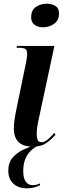

<svg xmlns="http://www.w3.org/2000/svg" viewBox="-20 -785 341 1041"><path d="M213 -637Q187 -637 168 -650Q149 -663 149 -691Q149 -731 175.5 -748Q202 -765 234 -765Q260 -765 280 -753Q300 -741 300 -712Q300 -675 273.5 -656Q247 -637 213 -637ZM157 10Q55 10 55 -90Q55 -107 58.5 -133.5Q62 -160 71 -203L120 -440Q123 -455 125 -468.5Q127 -482 127 -495Q127 -512 118 -519Q109 -526 80 -526H70L72 -536H275L191 -144Q184 -114 181.5 -93.5Q179 -73 179 -56Q179 -38 184 -26Q189 -14 205 -14Q222 -14 240 -29.5Q258 -45 274 -64L281 -55Q258 -28 230.5 -9Q203 10 157 10ZM127 236Q79 236 52 210.5Q25 185 25 140Q25 96 49 69Q73 42 107.5 26Q142 10 174 0H200Q158 14 132 50Q106 86 106 142Q106 182 120 200.5Q134 219 157 219Q178 219 198 209L196 220Q162 236 127 236Z"/></svg>

Font: Noto Serif Display ExtraCondensed
Style: Bold Italic
Weight: 700
Width: 2
Italic angle: -12°
Designer: Monotype Design Team
Foundry: Monotype Imaging Inc.
Version: Version 2.009